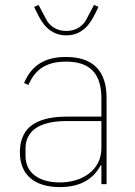

<svg xmlns="http://www.w3.org/2000/svg" viewBox="-20 -750 549 782"><path d="M250 -606C218 -606 194 -617 175 -634C156 -650 143 -673 131 -697L119 -722L137 -730L172 -664C191 -637 217 -624 250 -624C283 -624 309 -637 328 -664L363 -730L381 -722L369 -697C357 -673 344 -650 325 -634C306 -617 282 -606 250 -606ZM249 -518C154 -518 106 -477 78 -412L96 -404C124 -471 173 -499 249 -499C344 -499 393 -453 393 -349V-275H251C179 -275 131 -259 102 -234C73 -209 61 -171 61 -130C61 -38 120 12 224 12C317 12 365 -29 390 -77H393V0H414V-352C414 -460 360 -518 249 -518ZM393 -148C393 -101 373 -66 342 -43C311 -19 269 -7 224 -7C141 -7 84 -44 84 -115V-145C84 -212 133 -257 252 -257H393V-148Z"/></svg>

Font: Plexus Sans Thin
Style: Regular
Weight: 250
Version: Version 2.001;PS 002.001;hotconv 1.0.70;makeotf.lib2.5.58329